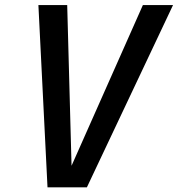

<svg xmlns="http://www.w3.org/2000/svg" viewBox="-20 -758 723 780"><path d="M173 3 136 -737.5H253L271 -73H265.5L560.5 -737.5H683L333 3Z"/></svg>

Font: Epilogue Medium
Style: Italic
Weight: 500
Italic angle: -12°
Designer: Tyler Finck
Foundry: Etcetera Type Co
Version: Version 2.112